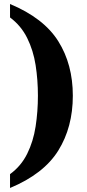

<svg xmlns="http://www.w3.org/2000/svg" viewBox="-20 -795 436 957"><path d="M30 73Q85 33 115.5 -28.5Q146 -90 157.5 -164.5Q169 -239 169 -318Q169 -397 157.5 -470.5Q146 -544 115.5 -605.5Q85 -667 30 -708V-775Q198 -705 270.5 -589.5Q343 -474 343 -318Q343 -161 270.5 -44.5Q198 72 30 142Z"/></svg>

Font: Noto Serif Myanmar SemiCondensed ExtraBold
Style: Regular
Weight: 800
Width: 4
Designer: Ben Mitchell and the Monotype Design Team
Foundry: Monotype Imaging Inc.
Version: Version 2.106; ttfautohint (v1.8.4.7-5d5b)